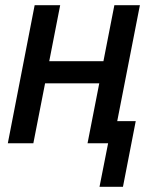

<svg xmlns="http://www.w3.org/2000/svg" viewBox="-20 -550 590 737"><path d="M362 167 395 0H316L361 -230H153L108 0H10L113 -530H211L169 -315H377L419 -530H517L430 -85H501L452 167Z"/></svg>

Font: Lode Dark Term
Style: Bold Italic
Weight: 700
Italic angle: -11°
Monospace: yes
Designer: Belleve Invis
Foundry: Belleve Invis
Version: Version 29.2.0